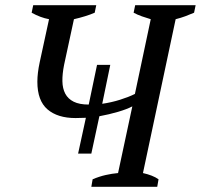

<svg xmlns="http://www.w3.org/2000/svg" viewBox="-20 -720 774 740"><path d="M311 -266 271 -265Q202 -265 163 -298.5Q124 -332 124 -405Q124 -438 133 -480L169 -646Q136 -652 102 -671L108 -700H351L345 -671Q329 -664 308 -657.5Q287 -651 265 -646L227 -470Q220 -435 220.5 -407Q221 -379 231.5 -359Q242 -339 264 -328Q286 -317 322 -317L354 -470H405L374 -320Q409 -325 442.5 -335.5Q476 -346 500 -358L561 -646Q544 -651 527 -657Q510 -663 495 -671L501 -700H734L728 -671Q712 -664 694.5 -657.5Q677 -651 657 -646L531 -53Q549 -49 564.5 -43Q580 -37 591 -29L586 0H332L337 -29Q363 -40 387.5 -45.5Q412 -51 435 -53L490 -310Q469 -299 435 -289Q401 -279 363 -272L332 -128H281Z"/></svg>

Font: PTSerifItalic
Style: Italic
Weight: 400
Italic angle: -12°
Designer: A.Korolkova, O.Umpeleva, V.Yefimov
Foundry: ParaType Ltd
Version: Version 1.000W OFL